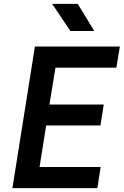

<svg xmlns="http://www.w3.org/2000/svg" viewBox="-20 -970 640 990"><path d="M44 0 160 -730H598L580 -621H266L235 -431H515L498 -323H218L184 -109H499L482 0ZM343 -810 249 -950H381L466 -810Z"/></svg>

Font: JetBrains Mono NL
Style: Bold Italic
Weight: 700
Italic angle: -9°
Designer: Philipp Nurullin, Konstantin Bulenkov
Foundry: JetBrains
Version: Version 2.304; ttfautohint (v1.8.4.7-5d5b)